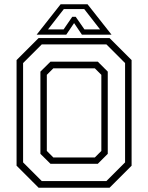

<svg xmlns="http://www.w3.org/2000/svg" viewBox="-20 -878 693 898"><path d="M160.5 0 57.5 -103V-597L160.5 -700H492.5L595.5 -597V-103L492.5 0ZM229.5 -141.5H423.5L454 -172V-528L423.5 -558.5H229.5L199 -528V-172ZM175.5 -31H477.5L565 -118.5V-583L477.5 -670.5H175.5L88 -583V-118.5ZM216 -112 169 -158.5V-543L216 -589.5H437.5L484 -543V-158.5L437.5 -112ZM263.5 -858H389.5L501.5 -716H363L326.5 -770L290 -716H151.5ZM278.5 -835.5 204.5 -740.5H277.5L318 -799.5H334L375 -740.5H448L374 -835.5Z"/></svg>

Font: Tourney Thin Light
Style: Regular
Weight: 300
Version: Version 1.015